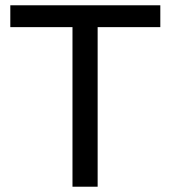

<svg xmlns="http://www.w3.org/2000/svg" viewBox="-20 -706 646 726"><path d="M254.1 0V-603.4H19V-686H586.2V-603.4H349.2V0Z"/></svg>

Font: Archivo SemiBold
Style: Regular
Weight: 600
Designer: Hector Gatti
Foundry: Omnibus-Type
Version: Version 2.001